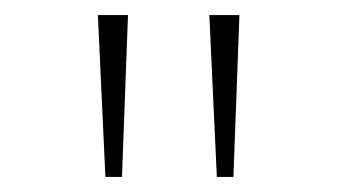

<svg xmlns="http://www.w3.org/2000/svg" viewBox="-20 -734 448 255"><path d="M268 -499 258 -714H298L290 -499ZM120 -499 110 -714H150L142 -499Z"/></svg>

Font: Noto Serif Devanagari Thin
Style: Regular
Weight: 100
Designer: Universal Thirst, Indian Type Foundry and the Monotype Design Team
Foundry: Monotype Imaging Inc.
Version: Version 2.004; ttfautohint (v1.8.4.7-5d5b)